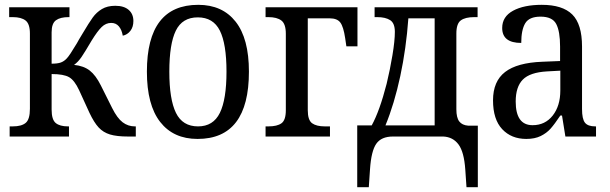

<svg xmlns="http://www.w3.org/2000/svg" viewBox="-20 -566 2529 796"><path d="M20 -42H33Q69 -42 86.5 -56.5Q104 -71 104 -115V-427Q104 -467 86 -481Q68 -495 33 -495H18V-536H268V-495H264Q230 -495 212 -482Q194 -469 194 -432V-302Q219 -302 232.5 -307Q246 -312 257 -324Q268 -335 299 -387Q304 -397 323 -428Q349 -472 364.5 -493.5Q380 -515 402.5 -528.5Q425 -542 458 -542Q494 -542 513.5 -525Q533 -508 533 -479Q533 -454 520.5 -438Q508 -422 489 -418Q485 -442 473 -456.5Q461 -471 441 -471Q419 -471 401.5 -454Q384 -437 360 -398Q333 -352 318.5 -330.5Q304 -309 287 -297Q327 -293 352 -273.5Q377 -254 398 -212L445 -118Q466 -76 488.5 -59Q511 -42 539 -42H543V0H511Q464 0 436 -8.5Q408 -17 389 -37.5Q370 -58 351 -98L308 -192Q289 -233 266.5 -246Q244 -259 194 -259V-112Q194 -70 211 -56Q228 -42 262 -42H266V0H20Z M589 -269Q589 -546 802 -546Q902 -546 957 -476Q1012 -406 1012 -269Q1012 10 799 10Q699 10 644 -60.5Q589 -131 589 -269ZM919 -269Q919 -384 891.5 -439Q864 -494 800 -494Q736 -494 709 -439Q682 -384 682 -269Q682 -154 709.5 -98Q737 -42 801 -42Q864 -42 891.5 -98Q919 -154 919 -269Z M1081 -42H1093Q1129 -42 1147 -55Q1165 -68 1165 -109V-426Q1165 -467 1146.5 -481Q1128 -495 1093 -495H1081V-536H1462V-374H1416L1411 -408Q1404 -455 1391 -472.5Q1378 -490 1347 -490H1256V-109Q1256 -68 1274 -55Q1292 -42 1327 -42H1348V0H1081Z M1461 -46H1521Q1554 -106 1583 -219Q1597 -277 1607 -337Q1617 -397 1617 -434Q1617 -470 1597.5 -482.5Q1578 -495 1544 -495H1533V-536H1960V-495H1946Q1909 -495 1890.5 -481.5Q1872 -468 1872 -427V-113Q1872 -78 1884 -62.5Q1896 -47 1921 -45H1961V210H1914L1909 137Q1904 64 1881 33Q1858 2 1818 0H1609Q1561 0 1540 30Q1519 60 1514 136L1509 210H1461ZM1782 -46V-490H1673Q1664 -365 1639.5 -250.5Q1615 -136 1578 -46Z M2024 -150Q2024 -229 2074 -267.5Q2124 -306 2228 -310L2302 -313V-373Q2302 -436 2286 -466.5Q2270 -497 2221 -497Q2174 -497 2157.5 -469.5Q2141 -442 2141 -388Q2062 -388 2062 -450Q2062 -497 2107 -521.5Q2152 -546 2226 -546Q2312 -546 2352.5 -506Q2393 -466 2393 -373V-114Q2393 -73 2405 -57.5Q2417 -42 2448 -42H2451V0H2324L2310 -87H2303Q2279 -51 2262.5 -32.5Q2246 -14 2221.5 -2Q2197 10 2162 10Q2100 10 2062 -30.5Q2024 -71 2024 -150ZM2303 -191V-273L2248 -270Q2177 -266 2147.5 -236Q2118 -206 2118 -145Q2118 -47 2188 -47Q2240 -47 2271.5 -87Q2303 -127 2303 -191Z"/></svg>

Font: Noto Serif Narrow
Style: Regular
Weight: 400
Width: 4
Designer: Monotype Design Team
Foundry: Monotype Imaging Inc.
Version: Version 1.001